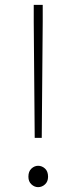

<svg xmlns="http://www.w3.org/2000/svg" viewBox="-20 -758 315 791"><path d="M123 -190 119 -668V-738H156V-668L152 -190ZM137 13Q122 13 109.5 1.5Q97 -10 97 -30Q97 -52 109.5 -63.5Q122 -75 137 -75Q153 -75 165.5 -63.5Q178 -52 178 -30Q178 -10 165.5 1.5Q153 13 137 13Z"/></svg>

Font: Noto Sans JP Thin Thin
Style: Regular
Weight: 250
Version: Version 2.004-H2;hotconv 1.0.118;makeotfexe 2.5.65603